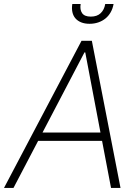

<svg xmlns="http://www.w3.org/2000/svg" viewBox="-35 -929 692 949"><path d="M367.9 -727.3H419L560.7 0H513.8L469.5 -232.6H153.4L31.6 0H-15.3ZM461.6 -273.8 386.4 -670.1H382.5L175.1 -273.8ZM322.4 -909.1H363.6Q359 -881 370.9 -864Q382.8 -846.9 413.7 -846.9Q445 -846.9 462.7 -864Q480.5 -881 485.1 -909.1H526.3Q522.4 -886.4 511.9 -868.1Q501.4 -849.8 486 -837.4Q470.5 -824.9 450.6 -818.2Q430.8 -811.4 407.7 -811.4Q383.9 -811.4 366.3 -818.5Q348.7 -825.6 337.7 -838.4Q326.7 -851.2 322.8 -869.3Q318.9 -887.4 322.4 -909.1Z"/></svg>

Font: Inter P Extra Light
Style: Italic
Weight: 200
Italic angle: 9.39999°
Designer: Rasmus Andersson
Foundry: rsms
Version: Version 3.018;git-588b23468